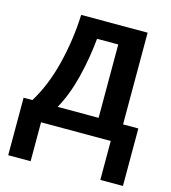

<svg xmlns="http://www.w3.org/2000/svg" viewBox="-109 -630 811 910"><g transform="rotate(15 296.5 -175.0)"><path d="M383 -451V-91H182Q222 -162 246 -258Q270 -354 279 -451ZM503 -541H177Q172 -418 142.5 -299Q113 -180 58 -91H15V191H125V0H467V191H578V-91H503Z"/></g></svg>

Font: Noto Sans Display Medium
Style: Regular
Weight: 500
Designer: Monotype Design Team
Foundry: Monotype Imaging Inc.
Version: Version 1.900